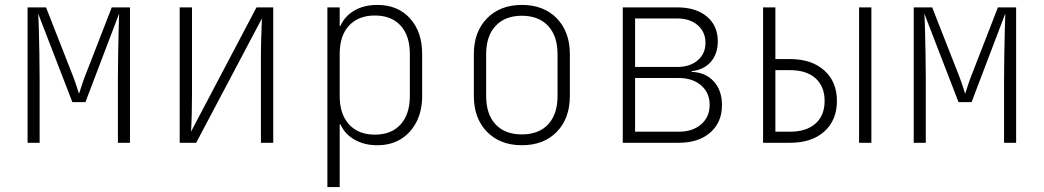

<svg xmlns="http://www.w3.org/2000/svg" viewBox="-20 -580 4240 780"><path d="M92 0V-550H167L269 -290Q278 -268 287 -242Q296 -216 301 -199Q306 -216 315 -242Q324 -268 333 -290L434 -550H508V0H459V-260Q459 -311 460 -361.5Q461 -412 462 -455Q463 -498 464 -525L327 -165H274L135 -525Q137 -498 138 -455Q139 -412 140 -361.5Q141 -311 141 -260V0Z M710 0V-550H760V-200Q760 -162 759 -117.5Q758 -73 756 -45L1022 -550H1090V0H1040V-350Q1040 -388 1041.5 -432.5Q1043 -477 1044 -505L777 0Z M1310 180V-550H1360V-475H1363Q1381 -515 1420 -537.5Q1459 -560 1513 -560Q1596 -560 1645.5 -505.5Q1695 -451 1695 -361V-190Q1695 -130 1672 -85Q1649 -40 1608.5 -15Q1568 10 1513 10Q1460 10 1420.5 -12.5Q1381 -35 1363 -75H1360V180ZM1503 -33Q1570 -33 1607.5 -74.5Q1645 -116 1645 -190V-361Q1645 -435 1607.5 -476Q1570 -517 1503 -517Q1436 -517 1398 -476Q1360 -435 1360 -361V-190Q1360 -116 1398 -74.5Q1436 -33 1503 -33Z M2100 10Q2012 10 1958.5 -44.5Q1905 -99 1905 -190V-360Q1905 -451 1958.5 -505.5Q2012 -560 2100 -560Q2189 -560 2242 -505.5Q2295 -451 2295 -360V-190Q2295 -99 2242 -44.5Q2189 10 2100 10ZM2100 -34Q2169 -34 2207 -75Q2245 -116 2245 -190V-360Q2245 -434 2206.5 -475Q2168 -516 2100 -516Q2032 -516 1993.5 -475Q1955 -434 1955 -360V-190Q1955 -116 1993 -75Q2031 -34 2100 -34Z M2510 0V-550H2731Q2807 -550 2851.5 -513Q2896 -476 2896 -412Q2896 -361 2867.5 -328.5Q2839 -296 2790 -291V-288Q2846 -286 2879.5 -249.5Q2913 -213 2913 -153Q2913 -83 2865.5 -41.5Q2818 0 2738 0ZM2560 -308H2731Q2783 -308 2814.5 -335Q2846 -362 2846 -406Q2846 -450 2814.5 -477.5Q2783 -505 2731 -505H2560ZM2560 -45H2738Q2794 -45 2828.5 -75Q2863 -105 2863 -154Q2863 -203 2828.5 -233Q2794 -263 2738 -263H2560Z M3080 0V-550H3130V-340H3190Q3277 -340 3328.5 -294Q3380 -248 3380 -170Q3380 -92 3329 -46Q3278 0 3190 0ZM3470 0V-550H3520V0ZM3130 -45H3190Q3256 -45 3293 -78Q3330 -111 3330 -170Q3330 -229 3293 -262Q3256 -295 3190 -295H3130Z M3692 0V-550H3767L3869 -290Q3878 -268 3887 -242Q3896 -216 3901 -199Q3906 -216 3915 -242Q3924 -268 3933 -290L4034 -550H4108V0H4059V-260Q4059 -311 4060 -361.5Q4061 -412 4062 -455Q4063 -498 4064 -525L3927 -165H3874L3735 -525Q3737 -498 3738 -455Q3739 -412 3740 -361.5Q3741 -311 3741 -260V0Z"/></svg>

Font: NKDuy Mono Thin
Style: Regular
Weight: 100
Monospace: yes
Designer: NKDuy
Foundry: NKDuy
Version: Version 2.251; ttfautohint (v1.8.4.7-5d5b)